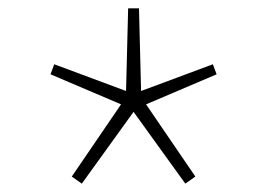

<svg xmlns="http://www.w3.org/2000/svg" viewBox="-20 -568 640 460"><path d="M176 -128 152 -145 270 -318 101 -390 110 -414 282 -350 287 -548H313L318 -350L490 -414L499 -390L330 -318L448 -145L424 -128L300 -300Z"/></svg>

Font: TypoPRO Source Code Pro
Style: Regular
Weight: 200
Monospace: yes
Designer: Paul D. Hunt, Teo Tuominen
Foundry: Adobe Systems Incorporated
Version: Version 2.010;PS 1.0;hotconv 1.0.84;makeotf.lib2.5.63406